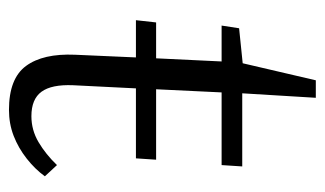

<svg xmlns="http://www.w3.org/2000/svg" viewBox="-168 -542 724 428"><g transform="rotate(90 194.0 -328.0)"><path d="M225 14Q155 14 127 -24Q99 -62 102 -133L108 -269H25L30 -314H110L117 -460H37L43 -499L121 -507L159 -670H198L188 -506H351L348 -460H186L179 -314H336L333 -269H177L170 -129Q168 -81 184.5 -58.5Q201 -36 239 -36Q270 -36 297 -52Q324 -68 348 -93L373 -66Q357 -44 333.5 -25.5Q310 -7 283 3.5Q256 14 225 14Z"/></g></svg>

Font: Literata 24pt Light
Style: Italic
Weight: 300
Italic angle: -2°
Designer: Latin by Veronika Burian and Jose Scaglione. Greek by Irene Vlachou. Cyrillic by Vera Evstafieva
Foundry: TypeTogether
Version: Version 3.103;gftools[0.9.29]